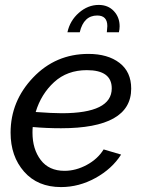

<svg xmlns="http://www.w3.org/2000/svg" viewBox="-20 -750 579 780"><path d="M375 -687Q320 -687 304 -619H254Q264 -666 300.5 -698Q337 -730 381 -730Q419 -730 442.5 -705Q466 -680 466 -643Q466 -631 463 -619H414Q416 -637 416 -644Q416 -687 375 -687ZM228 -229Q168 -229 113 -234Q112 -226 112 -211Q112 -144 145.5 -100Q179 -56 242 -56Q288 -56 332.5 -80Q377 -104 401 -143L472 -122Q435 -64 368 -27Q301 10 228 10Q133 10 78 -52.5Q23 -115 23 -211Q23 -339 114.5 -435Q206 -531 339 -531Q418 -531 465.5 -494.5Q513 -458 513 -390Q513 -229 228 -229ZM333 -465Q253 -465 200 -416.5Q147 -368 125 -295Q192 -290 231 -290Q434 -290 434 -391Q434 -465 333 -465Z"/></svg>

Font: Raleway-v4020 Medium
Style: Italic
Weight: 500
Italic angle: -12°
Designer: Matt McInerney, Pablo Impallari, Rodrigo Fuenzalida
Foundry: Matt McInerney, Pablo Impallari, Rodrigo Fuenzalida
Version: Version 4.020;PS 004.020;hotconv 1.0.88;makeotf.lib2.5.64775